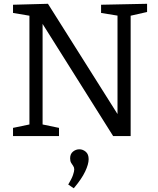

<svg xmlns="http://www.w3.org/2000/svg" viewBox="-20 -718 832 1013"><path d="M513.3 -693 756 -698V-654.7L655.7 -632L669.3 -651V0H577L192.7 -611L204.7 -611.7V-45.7L190.3 -64.3L291.3 -43.3V0H48.7V-43.3L149.7 -64.3L135.3 -45.7V-650.7L146 -633.3L48.7 -649.7V-693L233 -698L612.3 -96.7L600 -96V-651.3L614.3 -633.3L513.3 -649.7ZM369.3 275.3 340 255.7Q358.7 224.7 365.2 205.2Q371.7 185.7 371.7 176Q371.7 165.3 366.3 157.8Q361 150.3 355.5 141.3Q350 132.3 350 117.3Q350 94 365.2 81.8Q380.3 69.7 398.7 69.7Q417 69.7 432.3 82.5Q447.7 95.3 447.7 121.7Q447.7 148.3 429.3 187Q411 225.7 369.3 275.3Z"/></svg>

Font: Bitter Thin
Style: Regular
Weight: 100
Designer: Sol Matas, and Bitter project Authors
Foundry: Sol Matas
Version: Version 2.002